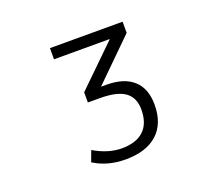

<svg xmlns="http://www.w3.org/2000/svg" viewBox="-122 -904 1244 1089"><g transform="rotate(-20 500.0 -360.0)"><path d="M642.6 -226.6Q642.6 -297.9 595.2 -332.5Q547.9 -367.2 443.4 -367.2H371.1V-428.7L609.4 -661.1V-663.1H274.4V-730.5H712.9V-663.1L473.6 -427.7V-425.8H503.9Q610.4 -425.8 666.5 -375Q722.7 -324.2 722.7 -226.6Q722.7 -112.3 655.3 -51.3Q587.9 9.8 462.9 9.8Q354.5 9.8 272.5 -42L296.9 -107.4Q380.9 -57.6 462.9 -56.6Q550.8 -56.6 596.7 -99.6Q642.6 -142.6 642.6 -226.6Z"/></g></svg>

Font: Gen Shin Gothic Monospace Normal
Style: Regular
Weight: 350
Designer: [Source Han Sans]
Ryoko NISHIZUKA  (kana & ideographs); Paul D. Hunt (Latin, Greek & Cyrillic); Wenlong ZHANG  (bopomofo
Version: Version 1.002.20150607